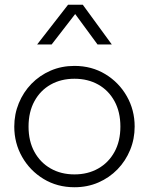

<svg xmlns="http://www.w3.org/2000/svg" viewBox="-20 -772 626 807"><path d="M293 15Q220.5 15 163.2 -19.8Q106 -54.5 73 -112.5Q40 -170.5 40 -240Q40 -292 59 -338.2Q78 -384.5 112.2 -419.8Q146.5 -455 192.5 -475Q238.5 -495 293 -495Q365.5 -495 422.8 -460.2Q480 -425.5 513 -367.5Q546 -309.5 546 -240Q546 -188 527 -141.8Q508 -95.5 473.8 -60.2Q439.5 -25 393.5 -5Q347.5 15 293 15ZM293 -39Q349.5 -39 393 -63.8Q436.5 -88.5 461.2 -133.5Q486 -178.5 486 -240Q486 -301.5 461.2 -346.8Q436.5 -392 393 -416.5Q349.5 -441 293 -441Q236.5 -441 193 -416.5Q149.5 -392 124.8 -346.8Q100 -301.5 100 -240Q100 -178.5 124.8 -133.5Q149.5 -88.5 193 -63.8Q236.5 -39 293 -39ZM136 -585 266 -752H328L450 -585H390L296 -713L197 -585Z"/></svg>

Font: Geologica-Sharp
Style: Regular
Weight: 100
Designer: Sindre Bremnes, Frode Helland
Foundry: Monokrom Skriftforlag AS
Version: Version 1.010;gftools[0.9.28]